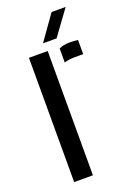

<svg xmlns="http://www.w3.org/2000/svg" viewBox="-146 -815 601 871"><g transform="rotate(-20 154.0 -380.0)"><path d="M200 -524.5V-592Q220.5 -602.5 253 -602.5Q273 -602.5 291.5 -600V-531.5H254Q221.5 -531.5 200 -524.5ZM54.5 0V-600H145V0ZM137 -640 222 -760H290L202.5 -640Z"/></g></svg>

Font: Big Shoulders Stencil Text Medium
Style: Regular
Weight: 500
Designer: Patric King
Foundry: XO Type Co
Version: Version 1.000